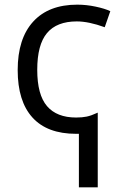

<svg xmlns="http://www.w3.org/2000/svg" viewBox="-20 -565 528 825"><path d="M307 10Q183 10 119.5 -60Q56 -130 56 -264Q56 -399 122.5 -472Q189 -545 312 -545Q351 -545 391 -536.5Q431 -528 454 -517L430 -448Q361 -473 310 -473Q224 -473 182 -423Q140 -373 140 -265Q140 -158 182 -109Q224 -60 307 -60Q333 -60 352.5 -64Q372 -68 400 -81V240H319V10Z"/></svg>

Font: Stephens Clock
Style: Regular
Weight: 400
Designer: Peter Wiegel (catfonts.de) with slight modifications by DT1.org
Version: Version 0.9.1